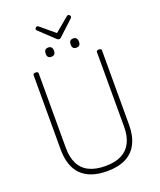

<svg xmlns="http://www.w3.org/2000/svg" viewBox="-266 -1733 1591 1911"><g transform="rotate(-20 529.0 -778.0)"><path d="M531 19Q441 19 373 -4Q305 -27 259 -72.5Q213 -118 190 -186Q167 -254 167 -342V-1129Q167 -1139 173 -1143.5Q179 -1148 193 -1148Q208 -1148 214.5 -1143.5Q221 -1139 221 -1129V-340Q221 -240 255.5 -171.5Q290 -103 359.5 -69Q429 -35 531 -35Q633 -35 701 -69Q769 -103 803.5 -171.5Q838 -240 838 -340V-1129Q838 -1139 844.5 -1143.5Q851 -1148 864 -1148Q891 -1148 891 -1129V-342Q891 -225 850.5 -144Q810 -63 730 -22Q650 19 531 19ZM396 -1241Q375 -1241 364 -1252.5Q353 -1264 353 -1289Q353 -1315 364 -1327Q375 -1339 397 -1339Q419 -1339 430 -1326.5Q441 -1314 441 -1289Q441 -1264 429.5 -1252.5Q418 -1241 396 -1241ZM662 -1241Q640 -1241 629 -1252.5Q618 -1264 618 -1289Q618 -1315 629 -1327Q640 -1339 662 -1339Q683 -1339 694 -1326.5Q705 -1314 705 -1289Q706 -1264 694.5 -1252.5Q683 -1241 662 -1241ZM694 -1575Q701 -1575 708.5 -1567.5Q716 -1560 716 -1551Q716 -1548 715 -1545Q714 -1542 711 -1538L554 -1392Q549 -1386 543.5 -1383Q538 -1380 529 -1380Q520 -1380 515 -1383Q510 -1386 504 -1392L348 -1539Q345 -1543 343.5 -1546Q342 -1549 342 -1551Q342 -1560 350 -1567.5Q358 -1575 365 -1575Q370 -1575 373.5 -1572.5Q377 -1570 382 -1567L529 -1444L677 -1567Q681 -1570 685 -1572.5Q689 -1575 694 -1575Z"/></g></svg>

Font: Playwrite CL ExtraLight
Style: Regular
Weight: 200
Designer: Veronika Burian, José Scaglione
Foundry: TypeTogether
Version: Version 1.002